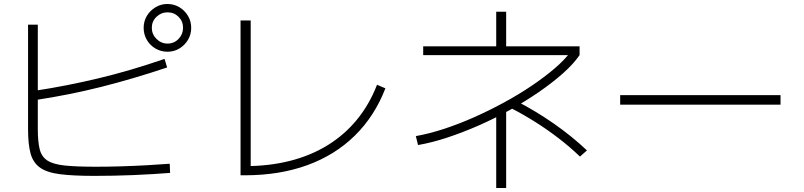

<svg xmlns="http://www.w3.org/2000/svg" viewBox="-20 -862 4040 965"><path d="M455 22Q347 22 281 13.5Q215 5 180.5 -20Q146 -45 133.5 -91Q121 -137 121 -213V-738H170V-213Q170 -150 179.5 -112Q189 -74 218.5 -55Q248 -36 306 -30Q364 -24 462 -24Q524 -24 589.5 -26Q655 -28 718 -31.5Q781 -35 833 -39L835 7Q795 10 748 13Q701 16 650.5 18Q600 20 550 21Q500 22 455 22ZM150 -405Q236 -418 317 -434Q398 -450 477.5 -469Q557 -488 638.5 -512Q720 -536 807 -566L820 -523Q650 -466 489.5 -425.5Q329 -385 157 -359ZM822 -602Q789 -602 761.5 -618Q734 -634 718 -661.5Q702 -689 702 -722Q702 -755 718 -782Q734 -809 761.5 -825.5Q789 -842 821 -842Q855 -842 882 -825.5Q909 -809 925 -782Q941 -755 941 -722Q941 -689 925 -662Q909 -635 882 -618.5Q855 -602 822 -602ZM822 -643Q855 -643 877.5 -666.5Q900 -690 900 -722Q900 -755 877.5 -777.5Q855 -800 822 -800Q790 -800 766.5 -777.5Q743 -755 743 -722Q743 -690 766.5 -666.5Q790 -643 822 -643Z M1189 19V-759H1240V4L1211 -27Q1333 -27 1437.5 -53.5Q1542 -80 1626.5 -132Q1711 -184 1773.5 -260Q1836 -336 1875 -436L1917 -418Q1863 -278 1763 -180Q1663 -82 1523.5 -31.5Q1384 19 1211 19Z M2070 -178Q2138 -190 2212.5 -214.5Q2287 -239 2363.5 -273Q2440 -307 2513.5 -347Q2587 -387 2651.5 -430.5Q2716 -474 2767 -517.5Q2818 -561 2849 -603L2863 -585H2107V-629H2474V-803H2524V-629H2893V-585Q2862 -540 2809 -493Q2756 -446 2688.5 -399.5Q2621 -353 2545 -310.5Q2469 -268 2388.5 -232.5Q2308 -197 2229.5 -171Q2151 -145 2081 -133ZM2474 83V-312H2524V83ZM2895 -75Q2845 -123 2788.5 -166.5Q2732 -210 2671 -248.5Q2610 -287 2544 -321L2574 -355Q2673 -304 2764 -240.5Q2855 -177 2930 -106Z M3097 -336V-384H3903V-336Z"/></svg>

Font: M PLUS 2 Thin Light
Style: Regular
Weight: 300
Version: Version 1.001